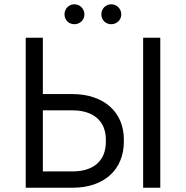

<svg xmlns="http://www.w3.org/2000/svg" viewBox="-20 -876 868 896"><path d="M327 -763C353 -763 374 -783 374 -809C374 -835 353 -856 327 -856C301 -856 281 -835 281 -809C281 -783 301 -763 327 -763ZM499 -763C525 -763 546 -783 546 -809C546 -835 525 -856 499 -856C473 -856 453 -835 453 -809C453 -783 473 -763 499 -763ZM100 0H320C465 0 558 -84 558 -215V-225C558 -356 461 -437 318 -437H180V-700H100ZM648 0H728V-700H648ZM180 -76V-361H318C416 -361 474 -311 474 -224V-214C474 -126 417 -76 318 -76Z"/></svg>

Font: Fixel Text Regular
Style: Regular
Weight: 400
Width: 4
Designer: AlfaBravo + MacPaw
Foundry: Kyrylo Tkachov, Marchela Mozhyna, Serhii Makarenko, Maria Weinstein, Zakhar Kryvoshyya
Version: Version 1.211